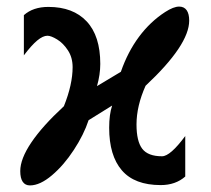

<svg xmlns="http://www.w3.org/2000/svg" viewBox="-20 -549 640 583"><path d="M311.5 -161Q311.5 -76.5 350 -31.8Q388.5 13 468 13Q513 13 542.5 -13V-136Q497 -74.5 472 -74.5Q429.5 -74.5 412 -97.2Q394.5 -120 394.5 -171Q394.5 -227 422 -288.5Q554.5 -412.5 554.5 -486.5Q554.5 -507 546.8 -518Q539 -529 524 -529Q507 -529 481.5 -512.5Q436 -483 402 -437.2Q368 -391.5 347 -331L274.5 -287.5Q284.5 -322.5 284.5 -355Q284.5 -440 243.2 -484Q202 -528 127 -528Q80.5 -528 52.5 -503V-381Q76 -412 93.2 -426.2Q110.5 -440.5 124 -440.5Q135 -440.5 153.5 -429.2Q172 -418 186.2 -396.2Q200.5 -374.5 200.5 -345Q200.5 -292.5 174 -226.5Q108.5 -166 75 -116.2Q41.5 -66.5 41.5 -29.5Q41.5 -8 49 3Q56.5 14 71 14Q101.5 14 137.8 -16.8Q174 -47.5 204.2 -93.8Q234.5 -140 249 -184L320.5 -228.5Q311.5 -201.5 311.5 -161Z"/></svg>

Font: JuliaMono SemiBold
Style: Regular
Weight: 600
Monospace: yes
Designer: cormullion
Foundry: corm
Version: Version 0.055; ttfautohint (v1.8.4)